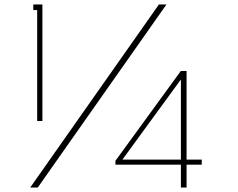

<svg xmlns="http://www.w3.org/2000/svg" viewBox="-20 -845 1074 865"><path d="M147.5 -300V-799.5H130V-825H171V-300ZM116 0 696 -825H730L150 0ZM795 0V-103H500V-120.5L794.5 -525H820.5V-126H889V-103H820.5V0ZM531.5 -126H795V-487Z"/></svg>

Font: Spartan Thin Thin
Style: Regular
Weight: 250
Version: Version 1.004